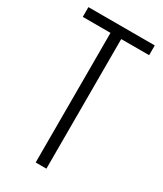

<svg xmlns="http://www.w3.org/2000/svg" viewBox="-182 -783 723 852"><g transform="rotate(30 179.5 -357.0)"><path d="M206 0H151V-664H9V-714H349V-664H206Z"/></g></svg>

Font: Noto Sans Hebrew ExtraCondensed Light
Style: Regular
Weight: 300
Width: 2
Designer: Monotype Design Team
Foundry: Monotype Imaging Inc.
Version: Version 2.004; ttfautohint (v1.8.4.7-5d5b)